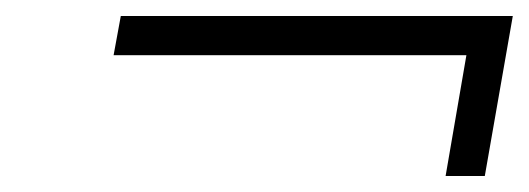

<svg xmlns="http://www.w3.org/2000/svg" viewBox="-20 -395 661 240"><path d="M122 -326 131 -375H621L586 -175H537L563 -326Z"/></svg>

Font: Renner* Light
Style: Light Italic
Weight: 300
Italic angle: -10°
Version: Version 003.000 ; ttfautohint (v0.97) -l 8 -r 50 -G 200 -x 1